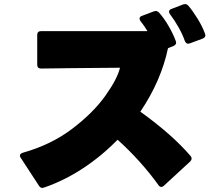

<svg xmlns="http://www.w3.org/2000/svg" viewBox="-20 -890 1040 944"><path d="M905 -675Q895 -675 889 -688Q878 -720 858 -755.5Q838 -791 816 -820Q811 -827 811 -832Q811 -842 823 -846L880 -868L890 -870Q898 -870 906 -862Q929 -835 952.5 -796.5Q976 -758 988 -724Q990 -718 990 -716Q990 -706 976 -700L914 -677Q908 -675 905 -675ZM188 34Q179 34 172 24L82 -114Q78 -119 78 -125Q78 -134 92 -139Q231 -178 334.5 -256.5Q438 -335 497.5 -418.5Q557 -502 570 -557Q492 -557 336 -555Q232 -553 182 -553Q163 -553 163 -572V-718Q163 -737 182 -737H705Q688 -765 671 -786Q666 -793 666 -798Q666 -808 678 -812L736 -834L746 -836Q754 -836 762 -828Q787 -800 809 -762Q831 -724 844 -689Q846 -683 846 -680Q846 -670 833 -664L806 -653Q772 -492 670 -341Q827 -228 917 -123Q922 -118 922 -110Q922 -103 915 -96L786 23Q780 29 773 29Q765 29 759 20Q716 -40 663 -98.5Q610 -157 558 -203Q480 -123 388 -62.5Q296 -2 197 32Q191 34 188 34Z"/></svg>

Font: LINE Seed JP_TTF ExtraBold
Style: Regular
Weight: 800
Designer: LY Corporation & Fontrix & Fontworks
Version: Version 1.015